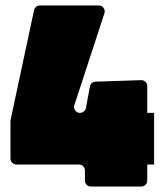

<svg xmlns="http://www.w3.org/2000/svg" viewBox="-20 -679 590 699"><path d="M289.1 -22V-58.1Q289.1 -67.4 282.7 -73.7Q276.4 -80.1 267.1 -80.1H40Q30.8 -80.1 24.4 -86.4Q18.1 -92.8 18.1 -102.1V-240.2L104 -642.1Q105.5 -649.4 111.6 -654.3Q117.7 -659.2 126 -659.2H338.9Q350.6 -659.2 357.2 -649.9Q363.8 -640.6 359.9 -629.9L251 -296.9Q247.1 -286.1 253.4 -277.1Q259.8 -268.1 271 -268.1Q279.3 -268.1 285.4 -273.4Q291.5 -278.8 293 -286.1L307.1 -362.8Q310.1 -380.4 328.1 -381.8L493.2 -387.2Q502.9 -387.7 509.5 -381.3Q516.1 -375 516.1 -365.2V-268.1H541V-80.1H516.1V-22Q516.1 -12.7 509.8 -6.3Q503.4 0 494.1 0H311Q301.8 0 295.4 -6.3Q289.1 -12.7 289.1 -22Z"/></svg>

Font: Don José
Style: Regular
Weight: 900
Designer: Cristian Tournier
Version: Version 1.000